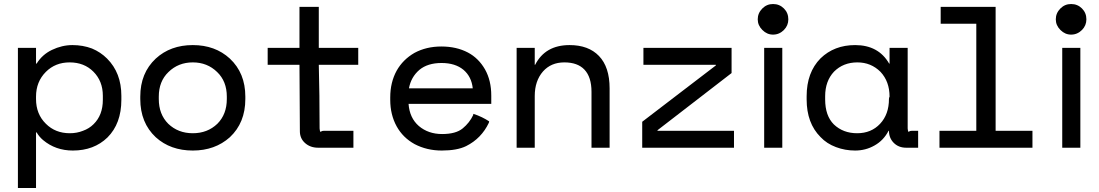

<svg xmlns="http://www.w3.org/2000/svg" viewBox="-20 -734 5462 954"><path d="M162 -76H159V200H69V-496H159V-418H162Q190 -463 238 -486Q288 -510 340 -510Q392 -510 437 -493Q480 -475 512 -443Q583 -372 583 -258V-238Q583 -120 514 -51Q447 14 342 14Q256 14 194 -38Q175 -54 162 -76ZM208 -119Q255 -72 327 -72Q362 -72 392 -84Q423 -95 445 -117Q491 -162 491 -238V-258Q491 -331 444 -378Q398 -424 326 -424Q255 -424 208 -377Q159 -328 159 -254V-242Q159 -167 208 -119Z M1199 -254V-242Q1199 -124 1122 -52Q1048 14 938 14Q827 14 754 -52Q677 -124 677 -242V-254Q677 -371 754 -443Q827 -510 938 -510Q1049 -510 1122 -443Q1199 -371 1199 -254ZM816 -119Q865 -72 938 -72Q1011 -72 1060 -119Q1107 -166 1107 -242V-254Q1107 -330 1059 -376Q1010 -424 938 -424Q866 -424 817 -376Q769 -330 769 -254V-242Q769 -166 816 -119Z M1470 -82Q1470 -190 1468 -412H1310V-496H1468V-700H1564V-496H1760V-412H1564Q1568 -267 1568 -96Q1568 -85 1573 -78Q1578 -84 1589 -84H1736V0H1561Q1522 0 1496 -23Q1470 -46 1470 -82Z M2296 -8Q2251 14 2175 14Q2101 14 2040 -18Q1982 -50 1951 -106Q1919 -164 1919 -238V-250Q1919 -325 1951 -383Q1982 -438 2039 -471Q2098 -503 2173 -503Q2248 -503 2305 -473Q2358 -445 2390 -389Q2421 -334 2421 -259V-224V-218H2010Q2015 -148 2061 -108Q2108 -68 2177 -68Q2245 -68 2279 -96Q2313 -124 2331 -162Q2332 -168 2332 -168.5Q2332 -169 2333 -168Q2376 -154 2412 -130Q2410 -133 2409 -124Q2372 -46 2296 -8ZM2283 -387Q2242 -421 2174 -421Q2105 -421 2064 -387Q2022 -351 2012 -295H2329Q2323 -353 2283 -387Z M2637 -257V0H2547V-496H2637V-412H2639Q2689 -510 2810 -510Q2904 -510 2956 -456Q3009 -401 3009 -295V0H2919V-278Q2919 -351 2884 -388Q2850 -424 2784 -424Q2718 -424 2678 -379Q2637 -332 2637 -257Z M3247 -84H3627V0H3171V-129Q3234 -177 3356.5 -271Q3479 -365 3537 -409Q3537 -404 3537 -412H3177V-496H3615V-371Q3454 -247 3247 -87Q3247 -92 3247 -84Z M3821 -562Q3791 -562 3768 -585Q3745 -608 3745 -638Q3745 -669 3768 -692Q3790 -714 3821 -714Q3853 -714 3875 -692Q3897 -670 3897 -638Q3897 -607 3875 -585Q3852 -562 3821 -562ZM3867 0H3777V-496H3867Z M4057 -444Q4125 -510 4229 -510Q4345 -510 4398 -418H4400V-496H4490V-96Q4490 -85 4495 -78Q4499 -84 4511 -84H4536H4542V0H4483Q4445 0 4421 -24Q4397 -48 4397 -84H4395Q4370 -36 4325 -11Q4281 14 4229 14Q4179 14 4134 -3Q4088 -20 4057 -53Q3988 -122 3988 -240V-256Q3988 -374 4057 -444ZM4397 -242Q4397 -248 4400 -254Q4400 -329 4355 -377Q4308 -424 4240 -424Q4170 -424 4124 -378Q4080 -331 4080 -256V-240Q4080 -159 4123 -116Q4169 -72 4239 -72Q4309 -72 4353 -119Q4397 -166 4397 -242Z M4654 -700H4927V-84H5110V0H4648V-84H4831V-616H4654Z M5302 -562Q5272 -562 5249 -585Q5226 -608 5226 -638Q5226 -669 5249 -692Q5271 -714 5302 -714Q5334 -714 5356 -692Q5378 -670 5378 -638Q5378 -607 5356 -585Q5333 -562 5302 -562ZM5348 0H5258V-496H5348Z"/></svg>

Font: Rilu
Style: Bold
Weight: 500
Designer: Alí Sinisterra
Foundry: Alí Sinisterra
Version: ""